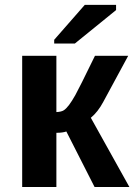

<svg xmlns="http://www.w3.org/2000/svg" viewBox="-20 -753 541 773"><path d="M69.3 -528.3H207V-301.8Q227.5 -302.7 237.3 -309.3Q247.1 -315.9 258.3 -330.8Q269.5 -345.7 283.4 -370.4Q297.4 -395 362.3 -528.3H496.1L395.5 -342.3Q374 -302.2 345.7 -278.8L501 0H360.8L247.1 -223.6Q231.9 -218.3 207 -218.3V0H69.3ZM198.2 -577.6V-592.8L321.3 -733.4H447.3V-712.4L281.2 -577.6Z"/></svg>

Font: Arial
Style: Bold
Weight: 700
Designer: Steve Matteson
Foundry: Ascender Corporation
Version: Version 2.00.3